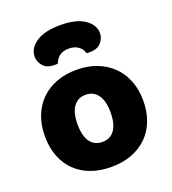

<svg xmlns="http://www.w3.org/2000/svg" viewBox="-137 -842 860 961"><g transform="rotate(-20 293.0 -361.5)"><path d="M555 -243Q555 -183 536.5 -135Q518 -87 483.5 -53.5Q449 -20 401 -2Q353 16 293 16Q233 16 185 -1.5Q137 -19 102.5 -52.5Q68 -86 49.5 -134Q31 -182 31 -243Q31 -302 50 -350Q69 -398 103.5 -431.5Q138 -465 186 -483Q234 -501 293 -501Q352 -501 400 -482.5Q448 -464 482.5 -430.5Q517 -397 536 -349Q555 -301 555 -243ZM293 -368Q251 -368 228 -335.5Q205 -303 205 -243Q205 -180 228 -148.5Q251 -117 293 -117Q335 -117 358 -149Q381 -181 381 -243Q381 -303 358 -335.5Q335 -368 293 -368ZM293 -614Q262 -614 242.5 -599Q223 -584 217 -562Q212 -561 208 -561Q204 -561 199 -561Q158 -561 138.5 -584Q119 -607 119 -633Q119 -678 164 -708.5Q209 -739 293 -739Q377 -739 422 -708.5Q467 -678 467 -633Q467 -607 447.5 -584Q428 -561 387 -561Q382 -561 378 -561Q374 -561 369 -562Q364 -584 344 -599Q324 -614 293 -614Z"/></g></svg>

Font: Baloo Paaji 2 ExtraBold
Style: Regular
Weight: 800
Designer: Shuchita Grover, Noopur Datye and Ek Type
Foundry: Ek Type
Version: Version 1.640;hotconv 1.0.111;makeotfexe 2.5.65597; ttfautoh